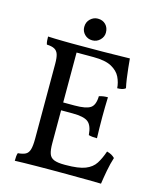

<svg xmlns="http://www.w3.org/2000/svg" viewBox="-123 -927 847 1018"><g transform="rotate(15 300.5 -418.0)"><path d="M56 -679Q71 -678 93.5 -677.5Q116 -677 141 -676.5Q166 -676 188.5 -676Q211 -676 224 -676V-138Q224 -101 231 -81Q238 -61 258 -53Q278 -45 315 -45V0Q287 0 250.5 0Q214 0 176.5 0.5Q139 1 107 1.5Q75 2 56 3Q56 -11 57 -21.5Q58 -32 61 -40Q88 -42 103 -50Q118 -58 124 -78.5Q130 -99 130 -138V-549Q130 -583 124 -601Q118 -619 103 -627Q88 -635 61 -636Q58 -644 57 -655.5Q56 -667 56 -679ZM516 -171Q531 -167 541 -161.5Q551 -156 560 -147Q549 -113 541.5 -73Q534 -33 529 2Q510 1 477.5 1Q445 1 403.5 0.5Q362 0 315 0V-45H321Q393 -45 429.5 -59.5Q466 -74 484 -102Q502 -130 516 -171ZM446 -450Q445 -425 444.5 -396Q444 -367 444 -341Q444 -315 444.5 -283Q445 -251 446 -225Q433 -225 422 -226Q411 -227 400 -230Q396 -282 372.5 -300.5Q349 -319 287 -319H215V-362H287Q349 -362 373 -378Q397 -394 398 -443Q411 -447 422 -448.5Q433 -450 446 -450ZM505 -679Q507 -657 510 -628Q513 -599 517 -571Q521 -543 526 -521Q518 -514 506.5 -511.5Q495 -509 481 -509Q479 -540 465 -569Q451 -598 416.5 -617Q382 -636 317 -636H203L224 -676Q303 -676 359.5 -676.5Q416 -677 452.5 -678Q489 -679 505 -679ZM287 -720Q262 -720 245 -737Q228 -754 228 -778Q228 -805 246 -822Q264 -839 287 -839Q314 -839 330.5 -822Q347 -805 347 -778Q347 -755 329.5 -737.5Q312 -720 287 -720Z"/></g></svg>

Font: Vollkorn
Style: Regular
Weight: 400
Designer: Friedrich Althausen
Foundry: Friedrich Althausen
Version: Version 5.001